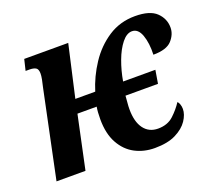

<svg xmlns="http://www.w3.org/2000/svg" viewBox="-99 -676 908 816"><g transform="rotate(-20 354.5 -268.0)"><path d="M472 10Q423 10 383 -11Q343 -32 319 -75.5Q295 -119 295 -184Q295 -201 296 -215Q297 -229 299 -240H212L161 0H30L112 -392Q117 -412 120 -428Q123 -444 123 -454Q123 -474 113 -480Q103 -486 84 -486H67L79 -536H278L225 -302H315Q334 -364 371 -420Q408 -476 461.5 -511Q515 -546 583 -546Q650 -546 679.5 -517.5Q709 -489 709 -449Q709 -418 685 -391.5Q661 -365 601 -365Q603 -417 590 -453.5Q577 -490 549 -490Q525 -490 503 -462.5Q481 -435 465 -392Q449 -349 441 -302H587L577 -242H430Q429 -225 427.5 -210.5Q426 -196 426 -182Q426 -125 449 -94Q472 -63 513 -63Q556 -63 583 -88Q610 -113 628 -141Q633 -137 636.5 -127Q640 -117 640 -106Q640 -81 622 -54Q604 -27 567 -8.5Q530 10 472 10Z"/></g></svg>

Font: Noto Serif ExtraCondensed
Style: Bold Italic
Weight: 700
Width: 2
Italic angle: -12°
Designer: Monotype Design Team
Foundry: Monotype Imaging Inc.
Version: Version 2.013; ttfautohint (v1.8.4.7-5d5b)